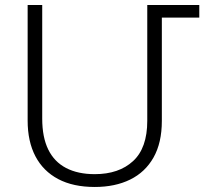

<svg xmlns="http://www.w3.org/2000/svg" viewBox="-20 -734 835 764"><path d="M357 10Q271 10 211.5 -21.5Q152 -53 121 -112Q90 -171 90 -254V-714H148V-262Q148 -188 172 -139Q196 -90 243 -65.5Q290 -41 357 -41Q453 -41 509.5 -93Q566 -145 566 -253V-714H773V-664H624V-253Q624 -166 591 -107.5Q558 -49 498 -19.5Q438 10 357 10Z"/></svg>

Font: Noto Sans Armenian Light
Style: Regular
Weight: 300
Designer: Monotype Design Team
Foundry: Monotype Imaging Inc.
Version: Version 2.007